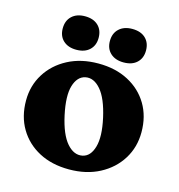

<svg xmlns="http://www.w3.org/2000/svg" viewBox="-104 -777 820 881"><g transform="rotate(15 305.5 -336.0)"><path d="M308.5 -491.5Q390 -491.5 451 -459.2Q512 -427 546 -370Q580 -313 580 -237.5Q580 -166.5 544.8 -109.8Q509.5 -53 447 -20Q384.5 13 302 13Q220.5 13 159.5 -19.2Q98.5 -51.5 64.5 -108.8Q30.5 -166 30.5 -242Q30.5 -312.5 65.8 -369Q101 -425.5 163.5 -458.5Q226 -491.5 308.5 -491.5ZM346 -64Q383 -71.5 397.2 -121Q411.5 -170.5 392.5 -256.5Q373 -344 339 -383.5Q305 -423 266 -415Q229 -407 214.5 -358.8Q200 -310.5 219 -222Q238 -135 272.2 -95.5Q306.5 -56 346 -64ZM192.5 -526Q153.5 -526 130.5 -547.2Q107.5 -568.5 107.5 -605Q107.5 -642 130.5 -663.5Q153.5 -685 192.5 -685Q232.5 -685 255.2 -663.5Q278 -642 278 -605Q278 -569 255.2 -547.5Q232.5 -526 192.5 -526ZM417 -526Q378 -526 354.8 -547.2Q331.5 -568.5 331.5 -605Q331.5 -642 354.8 -663.5Q378 -685 417 -685Q457.5 -685 480.2 -663.5Q503 -642 503 -605Q503 -569 480.2 -547.5Q457.5 -526 417 -526Z"/></g></svg>

Font: Fraunces 9pt S050
Style: Bold
Weight: 700
Version: Version 1.000; ttfautohint (v1.8.3)